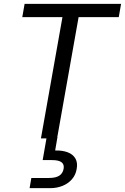

<svg xmlns="http://www.w3.org/2000/svg" viewBox="-20 -720 650 999"><path d="M193 0 305 -631H96L108 -700H610L598 -631H389L277 0ZM134 259 143 206H235Q270 206 288.5 194Q307 182 311 158Q315 136 300.5 124.5Q286 113 251 113H202L223 -7H279L267 63Q305 62 332.5 72.5Q360 83 372.5 105Q385 127 379 159Q374 190 354.5 212.5Q335 235 305.5 247Q276 259 241 259Z"/></svg>

Font: DM Sans 9pt
Style: Italic
Weight: 400
Italic angle: -10°
Designer: Colophon Foundry, Jonny Pinhorn
Foundry: Colophon Foundry
Version: Version 4.004